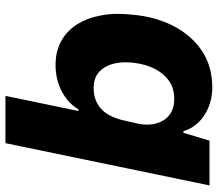

<svg xmlns="http://www.w3.org/2000/svg" viewBox="-66 -702 779 686"><g transform="rotate(-90 323.0 -359.5)"><path d="M352 10Q316 10 283.5 -3Q251 -16 228.5 -39Q206 -62 197 -93H191L163 0H3L154 -729H323L269 -469L275 -468Q297 -506 339.5 -528Q382 -550 434 -550Q481 -550 517.5 -530.5Q554 -511 577.5 -474.5Q601 -438 610.5 -387.5Q620 -337 613 -275Q606 -194 573 -129.5Q540 -65 484.5 -27.5Q429 10 352 10ZM312 -126Q349 -126 375.5 -144Q402 -162 419 -194.5Q436 -227 441 -270Q445 -304 440.5 -330.5Q436 -357 424 -376Q412 -395 394 -404.5Q376 -414 351 -414Q319 -414 295 -400.5Q271 -387 256.5 -362.5Q242 -338 235 -305L224 -257Q216 -220 224.5 -190Q233 -160 255 -143Q277 -126 312 -126Z"/></g></svg>

Font: Mona Sans ExtraLight ExtraBold
Style: Italic
Weight: 800
Italic angle: -11.6951°
Version: Version 2.000